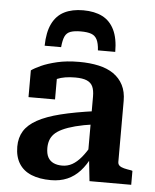

<svg xmlns="http://www.w3.org/2000/svg" viewBox="-55 -837 721 894"><g transform="rotate(5 305.0 -389.5)"><path d="M298 -790Q246 -790 209.5 -771.5Q173 -753 153.5 -713Q134 -673 133 -610H210Q213 -643 221 -660.5Q229 -678 247 -684.5Q265 -691 295 -691Q326 -691 344 -684.5Q362 -678 371 -660.5Q380 -643 382 -610H463Q463 -673 443.5 -713Q424 -753 387.5 -771.5Q351 -790 298 -790ZM394 -327V-265Q344 -258 308 -248.5Q272 -239 248 -227.5Q224 -216 211 -202.5Q198 -189 192.5 -172.5Q187 -156 187 -137Q187 -110 196 -93.5Q205 -77 222 -69Q239 -61 263 -61Q288 -61 309.5 -73Q331 -85 351.5 -109.5Q372 -134 393 -172L398 -117Q378 -75 352 -46.5Q326 -18 292.5 -3.5Q259 11 216 11Q163 11 125 -4.5Q87 -20 67 -52Q47 -84 47 -131Q47 -173 66 -204Q85 -235 126.5 -258Q168 -281 234 -297.5Q300 -314 394 -327ZM396 0 384 -112 378 -113V-394Q378 -423 370 -440.5Q362 -458 342.5 -466.5Q323 -475 288 -475Q237 -475 204 -461Q171 -447 157 -431Q152 -437 153 -445.5Q154 -454 160 -461.5Q166 -469 177 -474.5Q188 -480 203 -481V-365H79V-490Q94 -501 123.5 -514.5Q153 -528 197.5 -538.5Q242 -549 300 -549Q350 -549 391 -540Q432 -531 461 -511Q490 -491 506 -460Q522 -429 522 -386V-101Q522 -90 529.5 -83.5Q537 -77 551 -73.5Q565 -70 585 -67L591 -65V0Z"/></g></svg>

Font: Roboto Serif 20pt SemiBold
Style: Regular
Weight: 600
Version: Version 1.008